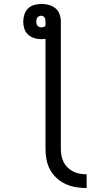

<svg xmlns="http://www.w3.org/2000/svg" viewBox="-20 -755 540 975"><path d="M420 200Q393 200 365.5 195.5Q338 191 313 179.5Q288 168 267.5 149Q247 130 234 106Q221 82 216 54.5Q211 27 211 0V-558Q206 -557 201 -556.5Q196 -556 190 -556Q172 -556 154 -561.5Q136 -567 122.5 -579.5Q109 -592 103.5 -609.5Q98 -627 98 -646Q98 -664 104 -682Q110 -700 123 -712.5Q136 -725 154.5 -730Q173 -735 191 -735Q210 -735 228.5 -730Q247 -725 261.5 -713Q276 -701 282.5 -682.5Q289 -664 289 -646V0Q289 18 292 35Q295 52 303 68Q311 84 323.5 96Q336 108 352 116Q368 124 385 127Q402 130 420 130ZM190 -616Q196 -616 202 -618Q208 -620 211 -625V-646Q211 -651 210 -656Q209 -661 206.5 -665.5Q204 -670 199.5 -672.5Q195 -675 190 -675Q184 -675 179 -673Q174 -671 170.5 -666.5Q167 -662 165.5 -656.5Q164 -651 164 -646Q164 -640 165.5 -634.5Q167 -629 170.5 -624.5Q174 -620 179.5 -618Q185 -616 190 -616Z"/></svg>

Font: Iosevka Slab
Style: Regular
Weight: 400
Monospace: yes
Designer: Belleve Invis
Foundry: Belleve Invis
Version: Version 11.2.4; ttfautohint (v1.8.3)